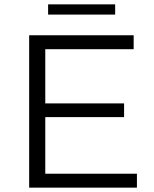

<svg xmlns="http://www.w3.org/2000/svg" viewBox="-20 -862 709 882"><path d="M609 -64V0H114V-700H594V-636H188V-387H550V-324H188V-64ZM201 -842H509V-795H201Z"/></svg>

Font: CMG Sans
Style: Regular
Weight: 400
Designer: Julieta Ulanovsky
Foundry: Julieta Ulanovsky
Version: Version 7.200